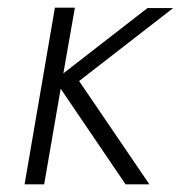

<svg xmlns="http://www.w3.org/2000/svg" viewBox="-20 -480 471 500"><path d="M123 -460H175L145 -289L364 -459H431L186 -269L369 0H307L138 -249L95 0H44Z"/></svg>

Font: Jost* Light
Style: Italic
Weight: 300
Italic angle: -10°
Version: Version 3.7